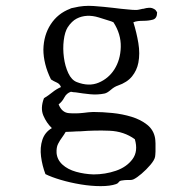

<svg xmlns="http://www.w3.org/2000/svg" viewBox="-20 -484 640 655"><path d="M516 -442Q516 -421 501.5 -417Q487 -413 469 -413Q459 -413 450.5 -412Q442 -411 435 -408Q446 -373 452 -337Q458 -301 452 -270Q447 -244 430.5 -223.5Q414 -203 382 -192Q370 -188 358 -177.5Q346 -167 337 -165Q313 -160 287.5 -162.5Q262 -165 238 -169Q234 -169 230 -169.5Q226 -170 222 -171Q207 -166 199.5 -151.5Q192 -137 180 -128Q191 -100 215 -98Q239 -96 265 -99Q274 -100 282 -101Q290 -102 298 -102Q329 -102 363.5 -98.5Q398 -95 429 -85.5Q460 -76 482 -58.5Q504 -41 509 -13Q510 -8 510.5 5.5Q511 19 510.5 32.5Q510 46 509 51Q507 62 493 78.5Q479 95 462.5 109Q446 123 435 128Q430 130 425 130Q420 130 415 130Q410 130 405 130.5Q400 131 394 132Q388 133 385 137.5Q382 142 376 144Q356 151 323.5 151Q291 151 255 145Q219 139 187 129.5Q155 120 135 110Q124 81 120 50Q116 19 124.5 -7Q133 -33 157 -47Q139 -64 128 -89.5Q117 -115 130 -149Q145 -158 158.5 -169Q172 -180 188 -187Q184 -198 173.5 -202.5Q163 -207 154 -213Q141 -239 134.5 -265Q128 -291 128 -315Q129 -364 153 -401Q177 -438 219 -454Q222 -456 225.5 -456.5Q229 -457 233 -458Q265 -466 299.5 -463.5Q334 -461 368 -457Q374 -456 380.5 -455.5Q387 -455 393 -454Q407 -453 419.5 -451.5Q432 -450 444 -450Q450 -450 455.5 -451.5Q461 -453 467 -454Q468 -454 469 -454Q479 -457 488.5 -457.5Q498 -458 506 -453Q511 -451 516 -442ZM370 -247Q391 -280 392 -324Q393 -368 367 -408Q365 -409 360 -411Q338 -418 317 -424.5Q296 -431 277 -430Q258 -429 241.5 -420.5Q225 -412 211 -391Q201 -375 197.5 -346.5Q194 -318 198 -288Q202 -258 213 -234.5Q224 -211 242 -204Q283 -188 316.5 -202Q350 -216 370 -247ZM440 -9Q403 -36 353.5 -38Q304 -40 254 -36Q241 -36 228.5 -35Q216 -34 204 -34Q201 -29 198.5 -25Q196 -21 193 -17Q184 -5 178 7Q172 19 173 38Q175 61 193 77.5Q211 94 239.5 102Q268 110 299 111Q339 111 375.5 98.5Q412 86 432 59Q452 32 440 -9Z"/></svg>

Font: Yuji Syuku
Style: Regular
Weight: 400
Designer: Kataoka Yuji
Foundry: Kinuta Font Factory
Version: Version 3.002